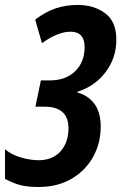

<svg xmlns="http://www.w3.org/2000/svg" viewBox="-30 -744 489 774"><path d="M125 9.8Q82 9.8 52.7 2.4Q23.4 -4.9 -9.8 -22.9V-142.1Q20 -118.2 57.9 -108.2Q95.7 -98.1 125 -98.1Q182.1 -98.1 214.1 -134Q246.1 -169.9 246.1 -227.1Q246.1 -314 148.9 -314H112.8L134.8 -419.9H170.9Q234.9 -419.9 272.9 -456.8Q311 -493.7 311 -554.2Q311 -616.2 253.9 -616.2Q229.5 -616.2 200.2 -604.7Q170.9 -593.3 139.2 -569.8L111.8 -665Q153.8 -696.8 194.6 -710.4Q235.4 -724.1 283.2 -724.1Q348.6 -724.1 393.8 -690.7Q439 -657.2 439 -585Q439 -510.7 396.2 -453.9Q353.5 -397 282.2 -374V-371.1Q326.2 -358.9 351.1 -324.7Q376 -290.5 376 -233.9Q376 -166.5 345.2 -111.3Q314.5 -56.2 258.3 -23.2Q202.1 9.8 125 9.8Z"/></svg>

Font: Open Sans Condensed
Style: Bold Italic
Weight: 700
Width: 3
Italic angle: -12°
Designer: Monotype Design Team
Foundry: Monotype Imaging Inc.
Version: Version 3.003; ttfautohint (v1.8.4)